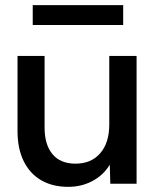

<svg xmlns="http://www.w3.org/2000/svg" viewBox="-20 -713 607 745"><path d="M245 12Q184 12 140 -13.5Q96 -39 72 -87.5Q48 -136 48 -204V-496H153V-218Q153 -152 183.5 -115Q214 -78 273 -78Q334 -78 369 -118.5Q404 -159 404 -230V-496H510V0H408L406 -74Q381 -33 338.5 -10.5Q296 12 245 12ZM107 -616V-693H458V-616Z"/></svg>

Font: Rethink Sans Medium
Style: Regular
Weight: 500
Designer: The Rethink Sans project authors (Hans Thiessen). DM Sans designed by Colophon Foundry.
Foundry: Rethink Communications LLC
Version: Version 1.001